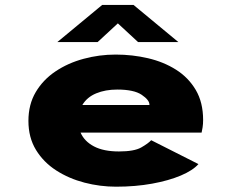

<svg xmlns="http://www.w3.org/2000/svg" viewBox="-20 -728 915 760"><path d="M439.5 11Q376 11 314.5 -5Q253 -21 202.8 -53.2Q152.5 -85.5 122.5 -134.5Q92.5 -183.5 92.5 -249.5Q92.5 -314.5 121.5 -363.5Q150.5 -412.5 199.8 -445.5Q249 -478.5 310.8 -495.2Q372.5 -512 438 -512Q504 -512 566 -497.5Q628 -483 677 -452Q726 -421 755 -371.8Q784 -322.5 784 -253Q784 -237 782 -224.2Q780 -211.5 778 -203H299Q314 -168.5 352 -148.5Q390 -128.5 451 -128.5Q511 -128.5 538.8 -144.2Q566.5 -160 578.5 -173L765.5 -78.5Q743.5 -53.5 695.8 -33.2Q648 -13 582 -1Q516 11 439.5 11ZM444 -373.5Q397 -373.5 360.8 -358.5Q324.5 -343.5 306 -312.5H571.5V-314Q571.5 -332 540.8 -352.8Q510 -373.5 444 -373.5ZM207 -561.5 384.5 -708.5H508.5L686 -561.5H526.5L446.5 -635.5L366.5 -561.5Z"/></svg>

Font: Trispace SemiExpanded ExtraBold
Style: Regular
Weight: 800
Width: 6
Designer: Tyler Finck
Foundry: Etcetera Type Company
Version: Version 1.210; ttfautohint (v1.8.3)